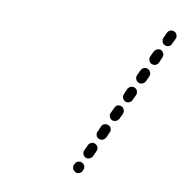

<svg xmlns="http://www.w3.org/2000/svg" viewBox="-71 -641 695 728"><g transform="rotate(10 277.0 -276.5)"><path d="M254 -1Q254 3 255 7Q257 11 259 13Q262 16 266 18Q273 22 281 19Q289 16 292 9L294 4Q296 1 296 -3Q296 -7 295 -11Q293 -15 291 -17Q288 -20 284 -22Q281 -24 277 -24Q273 -24 269 -23Q265 -21 262 -19Q260 -16 258 -13L256 -9Q254 -5 254 -1ZM284 -55Q287 -47 294 -43Q298 -42 302 -41Q306 -41 310 -43Q313 -44 316 -47Q319 -49 321 -53L331 -74Q334 -82 332 -89Q329 -97 321 -101Q318 -102 314 -103Q310 -103 306 -101Q302 -100 299 -97Q296 -95 295 -91L285 -70Q281 -62 284 -55ZM320 -141Q320 -137 321 -133Q322 -129 325 -126Q328 -124 331 -122Q335 -120 339 -120Q343 -120 347 -121Q350 -123 353 -125Q356 -128 358 -131L368 -153Q370 -156 370 -160Q370 -164 369 -168Q367 -172 365 -175Q362 -178 358 -179Q355 -181 351 -181Q347 -181 343 -180Q339 -179 336 -176Q333 -173 332 -170L322 -148Q320 -145 320 -141ZM358 -212Q361 -204 368 -200Q376 -197 383 -200Q391 -203 395 -210L405 -231Q408 -239 405 -247Q403 -254 395 -258Q388 -261 380 -259Q372 -256 369 -248L359 -227Q355 -220 358 -212ZM395 -290Q398 -283 405 -279Q413 -275 420 -278Q428 -281 432 -289L442 -310Q445 -317 442 -325Q440 -333 432 -336Q425 -340 417 -337Q409 -334 405 -327L396 -306Q392 -298 395 -290ZM432 -369Q435 -361 442 -358Q450 -354 457 -357Q465 -360 469 -367L479 -388Q482 -396 479 -404Q476 -411 469 -415Q461 -418 454 -416Q446 -413 442 -405L432 -384Q429 -377 432 -369ZM469 -447Q471 -440 479 -436Q486 -433 494 -435Q502 -438 506 -446L515 -467Q519 -474 516 -482Q513 -490 506 -494Q498 -497 491 -494Q483 -491 479 -484L469 -463Q466 -455 469 -447ZM506 -526Q508 -518 516 -515Q523 -511 531 -514Q539 -517 542 -524L552 -545Q556 -553 553 -561Q550 -569 543 -572Q535 -576 527 -573Q520 -570 516 -563L506 -541Q503 -534 506 -526Z"/></g></svg>

Font: FRB American Cursive Dashed
Style: Bold Italic
Weight: 700
Italic angle: -25°
Version: Version 2.0;Modular Font Editor K font №1